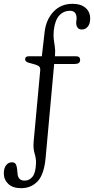

<svg xmlns="http://www.w3.org/2000/svg" viewBox="-77 -742 492 1005"><path d="M211 -455 210.5 -447.5H321Q342.5 -447.5 342.5 -428Q342.5 -407 313 -407H206.5L162 82Q154 171.5 119.8 207.2Q85.5 243 33.5 243Q-10.5 243 -33.8 220.5Q-57 198 -57 165.5Q-57 138.5 -45 123Q-33 107.5 -14.5 107.5Q6.5 107.5 10.5 131Q13 143.5 13.5 153.5Q14 163.5 15.5 173Q21 203.5 51.5 203.5Q76.5 203.5 93.2 183Q110 162.5 111.5 111.5Q112.5 89 104.2 61.8Q96 34.5 99 0.5L133.5 -373Q134.5 -386.5 129 -392.8Q123.5 -399 108 -404L72 -414Q54.5 -419.5 54.5 -432Q54.5 -447.5 74 -447.5H142L156.5 -574Q164 -639.5 203 -680.8Q242 -722 302 -722Q346.5 -722 370.8 -700.8Q395 -679.5 395 -645.5Q395 -617.5 382.5 -602.5Q370 -587.5 351.5 -587.5Q327.5 -587.5 322.5 -613.5Q321 -624 322.8 -634Q324.5 -644 323.5 -654.5Q319.5 -685.5 289.5 -685.5Q256 -685.5 233.5 -661.2Q211 -637 204.5 -583.5Q202 -555.5 204.5 -535.8Q207 -516 210 -497.2Q213 -478.5 211 -455Z"/></svg>

Font: Fraunces 72pt SuperSoft Light
Style: Regular
Weight: 300
Version: Version 1.000;[0bf87f6ff]